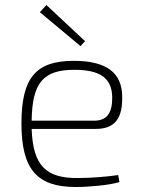

<svg xmlns="http://www.w3.org/2000/svg" viewBox="-20 -738 570 770"><path d="M321 -573 166 -718 140 -689 303 -553ZM289 -24C167 -24 112 -71 107 -221H364C443 -221 472 -266 470 -352C469 -446 407 -494 276 -494C126 -494 66 -429 66 -243C66 -59 128 12 284 12C337 12 424 4 459 -8L454 -36C414 -30 351 -24 289 -24ZM278 -458C380 -458 428 -426 430 -350C431 -291 413 -254 358 -254H107C109 -406 153 -458 278 -458Z"/></svg>

Font: Exo 2 Extra Light
Style: Regular
Weight: 250
Designer: Natanael Gama
Version: Version 1.001;PS 001.001;hotconv 1.0.88;makeotf.lib2.5.64775